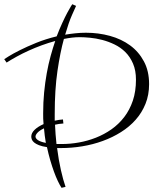

<svg xmlns="http://www.w3.org/2000/svg" viewBox="-20 -791 740 908"><path d="M271 97.2Q262.7 84.5 253.4 64.9Q244.1 45.4 235.1 20.5Q226.1 -4.4 217.5 -33.7Q209 -63 202.1 -95.2Q178.7 -98.6 164.1 -104.5Q149.4 -110.4 141.4 -117.2Q133.3 -124 130.6 -131.3Q127.9 -138.7 127.9 -145Q127.9 -161.6 143.3 -176.8Q158.7 -191.9 186 -204.1Q184.6 -216.8 184.3 -229.5Q184.1 -242.2 184.1 -254.9Q184.1 -306.6 188.7 -354.2Q193.4 -401.9 201.2 -445.1Q209 -488.3 219.5 -526.4Q230 -564.5 241.2 -597.2Q209 -588.4 177 -576.7Q145 -564.9 115.5 -551.5Q85.9 -538.1 59.3 -523.4Q32.7 -508.8 11.2 -495.1L0 -511.2Q2 -512.7 21.5 -524.9Q41 -537.1 74 -553.7Q106.9 -570.3 151.4 -588.4Q195.8 -606.4 248 -619.1Q261.7 -654.8 274.7 -682.9Q287.6 -710.9 298.1 -730.5Q308.6 -750 314.9 -760.3Q321.3 -770.5 321.8 -771L339.8 -763.2Q335.4 -753.4 320.3 -719.5Q305.2 -685.5 288.1 -627Q311.5 -630.9 335.9 -633.5Q360.4 -636.2 386.2 -636.2Q445.8 -636.2 500 -621.3Q554.2 -606.4 595.2 -576.4Q636.2 -546.4 660.6 -500.7Q685.1 -455.1 685.1 -393.1Q685.1 -342.3 668.2 -300.3Q651.4 -258.3 621.8 -224.9Q592.3 -191.4 552.2 -166.3Q512.2 -141.1 465.8 -124.3Q419.4 -107.4 369.1 -99.1Q318.8 -90.8 269 -90.8H250Q257.3 -33.7 268.1 13.7Q278.8 61 290 92.8ZM279.8 -207Q257.8 -205.6 240.2 -201.2Q241.2 -177.7 242.9 -155.3Q244.6 -132.8 247.1 -109.9H272.9Q312 -109.9 353.3 -117.2Q394.5 -124.5 433.6 -139.9Q472.7 -155.3 507.1 -179.4Q541.5 -203.6 567.4 -237.3Q593.3 -271 608.2 -314.9Q623 -358.9 623 -414.1Q623 -458 609.1 -490.2Q595.2 -522.5 572.8 -544.7Q550.3 -566.9 521.5 -580.8Q492.7 -594.7 463.1 -602.3Q433.6 -609.9 405.8 -612.5Q377.9 -615.2 356.9 -615.2Q338.9 -615.2 320.3 -613Q301.8 -610.8 282.2 -606.9Q264.6 -543.5 251.7 -455.3Q238.8 -367.2 238.8 -252V-220.2Q248.5 -222.7 258.1 -223.9Q267.6 -225.1 277.8 -226.1ZM196.8 -115.2Q193.8 -131.8 191.7 -149.4Q189.5 -167 188 -184.1Q167.5 -174.3 157.7 -163.8Q147.9 -153.3 147.9 -145Q147.9 -136.7 158.9 -128.7Q169.9 -120.6 196.8 -115.2Z"/></svg>

Font: Clicker Script
Style: Regular
Weight: 400
Designer: Astigmatic (AOETI)
Foundry: Astigmatic (AOETI)
Version: Version 1.000